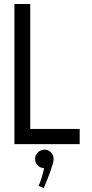

<svg xmlns="http://www.w3.org/2000/svg" viewBox="-20 -720 458 959"><path d="M378 0H52V-700H131V-76H378ZM155.3 73.7Q155.3 54.7 169.1 41.3Q182.9 28 202.7 27.1Q221.7 27.1 235.5 42.2Q249.3 57.3 247.6 76.3Q247.6 86.6 241.5 106Q235.5 125.5 227.3 147.9Q219.1 170.3 210.9 189.7Q202.7 209.1 198.4 219.5L172.5 208.3Q178.6 197.1 187.2 169.9Q195.8 142.7 200.1 119.4Q180.3 119.4 167.8 106Q155.3 92.7 155.3 73.7Z"/></svg>

Font: Kulim Park
Style: Regular
Weight: 400
Designer: Noponies / Dale Sattler
Foundry: Noponies
Version: Version 1.000; ttfautohint (v1.8.3)